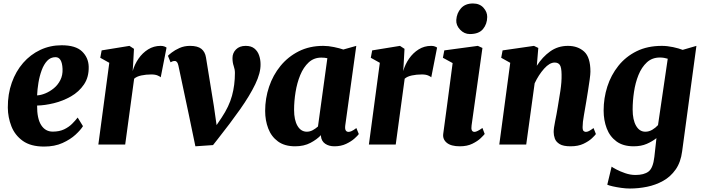

<svg xmlns="http://www.w3.org/2000/svg" viewBox="-20 -832 4041 1105"><path d="M457.5 -106Q444.5 -84.5 414.8 -57Q385 -29.5 339.8 -9Q294.5 11.5 233.5 11.5Q157 11.5 111.2 -21.2Q65.5 -54 45.5 -105.5Q25.5 -157 25 -212.5Q24.5 -290.5 47.8 -356Q71 -421.5 113 -469.8Q155 -518 211.8 -544.8Q268.5 -571.5 334.5 -571.5Q415.5 -571.5 452.2 -536Q489 -500.5 490.5 -448.5Q492 -388 463.2 -345.8Q434.5 -303.5 388.5 -277.2Q342.5 -251 290.5 -238.2Q238.5 -225.5 193.5 -224.5Q193 -149.5 217 -112Q241 -74.5 283.5 -74.5Q321.5 -74.5 348.8 -87.5Q376 -100.5 395 -119.5Q414 -138.5 427 -155.5ZM299.5 -503Q271 -503 251.5 -482Q232 -461 219.8 -427.5Q207.5 -394 201.2 -355.8Q195 -317.5 193.5 -283Q215 -284 240.8 -294.5Q266.5 -305 289.8 -324Q313 -343 327.2 -371Q341.5 -399 340 -435.5Q337 -503 299.5 -503Z M743.5 -423Q754.5 -461.5 777.2 -494.5Q800 -527.5 832.5 -547.8Q865 -568 904.5 -568Q917.5 -568 926.2 -564.5Q935 -561 938.5 -558L905 -387Q902 -391 888 -397.2Q874 -403.5 850.5 -403.5Q820.5 -403.5 793.5 -397.8Q766.5 -392 752 -379L700.5 0H546L609 -470.5L557 -499.5L565 -542L725 -568L751 -551L746 -459.5Z M1007 -453.5Q1001.5 -481 986 -481Q978 -481 972.5 -478.8Q967 -476.5 961.5 -473.5L946.5 -511Q951 -516 968.5 -529.8Q986 -543.5 1013.2 -555.8Q1040.5 -568 1073.5 -568Q1117.5 -568 1139 -550.8Q1160.5 -533.5 1165.5 -501L1211 -220.5L1226.5 -112L1255.5 -155Q1298.5 -219.5 1315.2 -281Q1332 -342.5 1332 -412Q1332 -432.5 1325 -452.2Q1318 -472 1318 -498Q1318 -527 1338.2 -547.5Q1358.5 -568 1394 -568Q1425.5 -568 1444.2 -552.8Q1463 -537.5 1471.2 -513.2Q1479.5 -489 1479.5 -462.5Q1480.5 -412.5 1449.2 -347.5Q1418 -282.5 1362 -203Q1306 -123.5 1232 -30L1206 3L1104.5 10L1066.5 -173Z M1967 -110Q1964.5 -90 1969.8 -81.5Q1975 -73 1986 -73Q1993 -73 2003.5 -77.5Q2014 -82 2031 -95L2045 -60.5Q2039.5 -52 2020.5 -35Q2001.5 -18 1972 -4Q1942.5 10 1904.5 10Q1873 10 1851.5 -4.8Q1830 -19.5 1827 -48.5L1827.5 -54.5Q1804 -29.5 1766.8 -9.8Q1729.5 10 1678.5 10Q1618 10 1579.8 -18Q1541.5 -46 1523.8 -92.5Q1506 -139 1506 -193.5Q1506 -265.5 1528.5 -332.5Q1551 -399.5 1594.2 -452.5Q1637.5 -505.5 1699.5 -536.8Q1761.5 -568 1840.5 -568Q1869.5 -568 1902 -561.2Q1934.5 -554.5 1956 -547L2030.5 -568ZM1864 -497Q1848 -500.5 1829.5 -500.5Q1786.5 -500.5 1756.5 -472.8Q1726.5 -445 1708 -400Q1689.5 -355 1681 -302.2Q1672.5 -249.5 1672.5 -199.5Q1672.5 -141 1692.2 -107.5Q1712 -74 1746 -74Q1763.5 -74 1779.8 -82.8Q1796 -91.5 1810 -104Z M2300.5 -423Q2311.5 -461.5 2334.2 -494.5Q2357 -527.5 2389.5 -547.8Q2422 -568 2461.5 -568Q2474.5 -568 2483.2 -564.5Q2492 -561 2495.5 -558L2462 -387Q2459 -391 2445 -397.2Q2431 -403.5 2407.5 -403.5Q2377.5 -403.5 2350.5 -397.8Q2323.5 -392 2309 -379L2257.5 0H2103L2166 -470.5L2114 -499.5L2122 -542L2282 -568L2308 -551L2303 -459.5Z M2626.5 10Q2575.5 10 2551 -10.5Q2526.5 -31 2531 -62.5Q2539 -120.5 2552.8 -224.8Q2566.5 -329 2585 -469L2529 -499.5L2537 -542L2730 -568L2756.5 -556L2694 -110Q2688.5 -73 2711 -73Q2725 -73 2756.5 -95.5L2769.5 -61Q2764 -53.5 2746.2 -36.5Q2728.5 -19.5 2698.5 -4.8Q2668.5 10 2626.5 10ZM2684 -636Q2652 -636 2628 -661.2Q2604 -686.5 2606 -717Q2608.5 -756.5 2633 -784.2Q2657.5 -812 2702 -812Q2740.5 -812 2762.5 -787.5Q2784.5 -763 2784 -734Q2783.5 -693.5 2759.8 -664.8Q2736 -636 2684 -636Z M3069.5 -453.5Q3102 -504.5 3146.5 -536.2Q3191 -568 3248.5 -568Q3305.5 -568 3341.8 -535.2Q3378 -502.5 3378 -420Q3378 -405.5 3373.8 -374.5Q3369.5 -343.5 3364 -308.8Q3358.5 -274 3354 -247Q3348 -209.5 3340.5 -168.5Q3333 -127.5 3333 -100.5Q3333 -82.5 3339 -77.8Q3345 -73 3351.5 -73Q3360 -73 3369.5 -77.8Q3379 -82.5 3396 -95L3409.5 -60.5Q3404.5 -53 3386.5 -36Q3368.5 -19 3338 -4.5Q3307.5 10 3264 10Q3221.5 10 3200.8 -2.8Q3180 -15.5 3173.2 -34.5Q3166.5 -53.5 3166.5 -72Q3166.5 -94 3175 -134.8Q3183.5 -175.5 3190 -216Q3197 -256 3205 -308.5Q3213 -361 3212 -403.5Q3211.5 -444.5 3202 -458.2Q3192.5 -472 3172 -472Q3143 -472 3111.5 -436.8Q3080 -401.5 3057 -352.5L3008.5 0H2853.5L2916.5 -470.5L2864.5 -499.5L2872.5 -542L3053 -568L3078 -556Z M3906 38Q3898 101.5 3868.5 143.5Q3839 185.5 3796 209.2Q3753 233 3703.5 243Q3654 253 3605 253Q3581.5 253 3555 249.2Q3528.5 245.5 3506.5 240.5Q3484.5 235.5 3475 231L3500 127Q3505 131.5 3526.8 143Q3548.5 154.5 3578.2 164.8Q3608 175 3637 175Q3686.5 175 3712.5 155.2Q3738.5 135.5 3746 71L3758 -37Q3735 -18.5 3702.5 -4.2Q3670 10 3627 10Q3566 10 3527.8 -18.2Q3489.5 -46.5 3471.8 -93.2Q3454 -140 3454 -196Q3454 -267 3475.2 -333.5Q3496.5 -400 3538.8 -453Q3581 -506 3643.5 -537Q3706 -568 3789 -568Q3820 -568 3853.8 -560.8Q3887.5 -553.5 3909 -545L3988 -568ZM3823 -494Q3813.5 -497 3801.8 -499Q3790 -501 3778 -501Q3733 -501 3702.8 -473Q3672.5 -445 3654.5 -400.2Q3636.5 -355.5 3628.8 -303.2Q3621 -251 3621 -202Q3621 -142 3640.8 -108Q3660.5 -74 3694 -74Q3715 -74 3734 -85.2Q3753 -96.5 3767 -112Z"/></svg>

Font: Merriweather Black
Style: Italic
Weight: 900
Italic angle: -7.8°
Designer: Eben Sorkin
Foundry: Eben Sorkin
Version: Version 2.200;gftools[0.9.31]